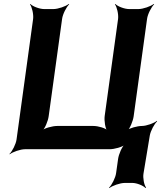

<svg xmlns="http://www.w3.org/2000/svg" viewBox="-20 -757 817 974"><path d="M148 -661 64 -50C61 -26 42 11 28 24L29 26C44 14 83 0 107 0H536C560 0 601 -11 615 -24L614 -26C599 -14 582 26 579 50L569 121C566 145 547 182 533 195L535 197C550 185 589 171 613 171H652C674 171 708 185 718 197L721 194C711 182 704 145 708 123L740 -70C744 -93 763 -129 777 -141L776 -144C761 -132 723 -118 700 -118C677 -118 636 -107 622 -95L625 -92C639 -104 655 -144 658 -167L726 -661C729 -685 748 -722 762 -735L760 -737C745 -725 706 -711 682 -711H635C611 -711 576 -725 565 -737L563 -735C573 -722 582 -685 579 -661L511 -168C508 -144 514 -104 525 -92L527 -94C517 -107 478 -118 454 -118H270C246 -118 205 -107 191 -94L193 -92C208 -104 224 -144 227 -168L295 -661C298 -685 317 -722 331 -735L329 -737C314 -725 275 -711 251 -711H204C180 -711 145 -725 134 -737L132 -735C142 -722 151 -685 148 -661Z"/></svg>

Font: Asimov
Style: EdgeIt
Weight: 500
Designer: Google
Version: Version 2.000980: 2014